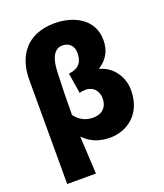

<svg xmlns="http://www.w3.org/2000/svg" viewBox="-158 -812 931 1092"><g transform="rotate(-20 307.0 -266.0)"><path d="M58 176H232C228 102 224 26 220 -52C270 0 328 12 380 12C475 12 582 -51 582 -202C582 -292 522 -360 454 -376V-380C504 -412 532 -458 532 -523C532 -651 418 -708 302 -708C134 -708 58 -598 58 -456ZM328 -128C294 -128 253 -137 218 -183C218 -272 220 -359 224 -448C227 -522 250 -574 302 -574C336 -574 368 -552 368 -506C368 -454 348 -418 282 -410L302 -286C312 -290 324 -292 338 -292C388 -292 414 -256 414 -214C414 -153 374 -128 328 -128Z"/></g></svg>

Font: Source Sans Pro Black
Style: Regular
Weight: 900
Designer: Paul D. Hunt
Foundry: Adobe Systems Incorporated
Version: Version 3.006;hotconv 1.0.111;makeotfexe 2.5.65597